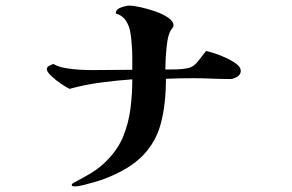

<svg xmlns="http://www.w3.org/2000/svg" viewBox="-20 -686 1040 685"><path d="M839 -433Q839 -420 826 -412Q813 -404 801 -404Q769 -404 736 -405.5Q703 -407 671 -407Q646 -407 621.5 -406.5Q597 -406 572 -405Q572 -314 554 -246Q536 -178 488 -129.5Q440 -81 350 -47Q340 -43 319.5 -37Q299 -31 278.5 -26Q258 -21 248 -21Q246 -21 241 -21.5Q236 -22 236 -26Q236 -29 238.5 -31Q241 -33 243 -34Q276 -51 306.5 -69.5Q337 -88 363 -115Q402 -155 420.5 -201.5Q439 -248 445.5 -299Q452 -350 452 -403Q396 -399 339.5 -391.5Q283 -384 228 -369Q219 -373 199.5 -386Q180 -399 163.5 -414.5Q147 -430 147 -439Q147 -447 156 -451.5Q165 -456 170 -458Q187 -448 211.5 -443.5Q236 -439 261.5 -437.5Q287 -436 306 -436Q343 -436 379 -436.5Q415 -437 452 -437Q452 -460 452 -482Q452 -504 450 -526Q449 -547 445 -570.5Q441 -594 429 -612.5Q417 -631 393 -638Q393 -653 412 -659.5Q431 -666 443 -666Q455 -666 480.5 -660.5Q506 -655 533.5 -645.5Q561 -636 580 -623Q599 -610 599 -595Q599 -591 595.5 -586.5Q592 -582 590 -579Q581 -565 577 -538Q573 -511 571.5 -483Q570 -455 570 -438Q590 -438 611 -438.5Q632 -439 651 -443Q671 -447 687 -468Q703 -489 715 -504Q726 -502 746 -495.5Q766 -489 787.5 -479Q809 -469 824 -457.5Q839 -446 839 -433Z"/></svg>

Font: Kaisei HarunoUmi
Style: Bold
Weight: 700
Designer: Font-Kai, 金井和夫
Foundry: KAZUO KANAI
Version: Version 5.003